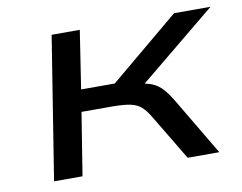

<svg xmlns="http://www.w3.org/2000/svg" viewBox="-61 -577 831 658"><g transform="rotate(-10 354.5 -248.0)"><path d="M77 0 156 -496H254L223 -294H340L582 -496H709L413 -253L406 -281Q446 -277 466.5 -268.5Q487 -260 502.5 -243Q518 -226 538 -192L652 0H542L446 -160Q432 -183 418 -195.5Q404 -208 381 -213Q358 -218 315 -218H211L176 0Z"/></g></svg>

Font: Nunito Sans 7pt Expanded
Style: Italic
Weight: 400
Width: 7
Italic angle: -9°
Designer: Vernon Adams
Foundry: Vernon Adams
Version: Version 3.101;gftools[0.9.27]